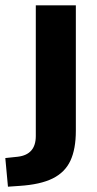

<svg xmlns="http://www.w3.org/2000/svg" viewBox="-72 -511 365 724"><path d="M-42 193 -52 85 -5 80Q63 72 63 2V-491H214V-18Q214 51 193.5 95Q173 139 126.5 162Q80 185 1 190Z"/></svg>

Font: Nunito Sans ExtraBold
Style: Regular
Weight: 800
Designer: Vernon Adams
Foundry: Vernon Adams
Version: Version 3.101; ttfautohint (v1.8.4.7-5d5b);gftools[0.9.27]